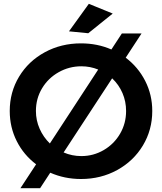

<svg xmlns="http://www.w3.org/2000/svg" viewBox="-20 -930 849 1005"><path d="M777 -349Q777 -250 728 -168.5Q679 -87 593.5 -40Q508 7 404 7Q318 7 243 -26L190 55H87L169 -70Q104 -119 67.5 -191.5Q31 -264 31 -349Q31 -448 80 -529Q129 -610 214.5 -656.5Q300 -703 404 -703Q490 -703 563 -671L618 -755H721L638 -628Q703 -579 740 -506.5Q777 -434 777 -349ZM241 -179 494 -566Q452 -583 406 -583Q342 -583 287 -552Q232 -521 200 -467.5Q168 -414 168 -349Q168 -300 187.5 -256Q207 -212 241 -179ZM640 -349Q640 -399 621 -443Q602 -487 567 -520L313 -132Q357 -113 406 -113Q469 -113 523 -144.5Q577 -176 608.5 -230Q640 -284 640 -349ZM445 -910 570 -859 442 -756 341 -766Z"/></svg>

Font: Montserrat Medium
Style: Regular
Weight: 500
Designer: Julieta Ulanovsky
Foundry: Julieta Ulanovsky
Version: Version 6.001